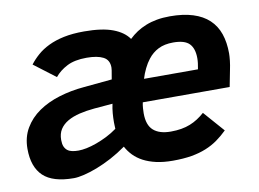

<svg xmlns="http://www.w3.org/2000/svg" viewBox="-64 -620 982 729"><g transform="rotate(-10 427.5 -256.0)"><path d="M473.1 -223.1Q470.7 -211.9 470 -200.9Q469.2 -189.9 469.2 -181.2Q469.2 -135.7 492.2 -115.5Q515.1 -95.2 559.1 -95.2Q581.1 -95.2 599.6 -98.4Q618.2 -101.6 634 -107.9Q649.9 -114.3 663.8 -123.3Q677.7 -132.3 690.9 -144L761.2 -64Q742.2 -45.4 721.7 -30.8Q701.2 -16.1 676 -5.9Q650.9 4.4 619.6 9.8Q588.4 15.1 547.9 15.1Q511.7 15.1 483.6 8.8Q455.6 2.4 434.3 -8.8Q413.1 -20 397.9 -35.6Q382.8 -51.3 373 -69.8Q344.2 -49.3 314.5 -33.4Q284.7 -17.6 256.8 -6.8Q229 3.9 205.3 9.5Q181.6 15.1 166 15.1Q85 15.1 48.1 -20Q11.2 -55.2 11.2 -125Q11.2 -169.9 31.5 -204.3Q51.8 -238.8 86.4 -262.7Q121.1 -286.6 166.7 -300.5Q212.4 -314.5 263.2 -318.8L372.1 -329.1L376 -352.1Q377 -357.9 377.9 -363.3Q378.9 -368.7 378.9 -374Q378.9 -403.3 356.2 -415Q333.5 -426.8 292 -426.8Q245.6 -426.8 216.3 -411.6Q187 -396.5 168.9 -374L85.9 -437Q99.6 -455.1 118.2 -471.4Q136.7 -487.8 162.4 -500.2Q188 -512.7 221.7 -519.8Q255.4 -526.9 299.8 -526.9Q369.6 -526.9 410.9 -511.2Q452.1 -495.6 471.2 -467.8Q485.4 -481.4 501.7 -492.2Q518.1 -502.9 537.6 -510.7Q557.1 -518.6 580.1 -522.7Q603 -526.9 630.9 -526.9Q682.1 -526.9 719.5 -515.1Q756.8 -503.4 781 -480.7Q805.2 -458 816.7 -424.8Q828.1 -391.6 828.1 -349.1Q828.1 -338.4 826.2 -321Q824.2 -303.7 820.8 -288.1L808.1 -223.1ZM352.1 -167Q352.1 -184.1 353.5 -201.9Q355 -219.7 358.9 -237.8L288.1 -231.9Q256.3 -229 230 -222.7Q203.6 -216.3 184.1 -205.1Q164.6 -193.8 153.8 -177Q143.1 -160.2 143.1 -136.2Q143.1 -120.6 147.2 -110.8Q151.4 -101.1 158.9 -95.2Q166.5 -89.4 177.2 -87.2Q188 -85 201.2 -85Q214.8 -85 232.9 -88.6Q251 -92.3 271.2 -99.6Q291.5 -106.9 312.5 -117.4Q333.5 -127.9 353 -142.1Q353 -147.9 352.5 -154.1Q352.1 -160.2 352.1 -167ZM701.2 -310.1Q703.6 -322.3 704.8 -332.3Q706.1 -342.3 706.1 -352.1Q706.1 -389.6 688.2 -408.2Q670.4 -426.8 626 -426.8Q592.3 -426.8 568.8 -415Q545.4 -403.3 528.8 -381.8Q517.6 -367.7 508.3 -348.6Q499 -329.6 493.2 -310.1Z"/></g></svg>

Font: Clear Sans
Style: Bold Italic
Weight: 700
Italic angle: -12°
Foundry: Intel Corporation
Version: Version 1.00